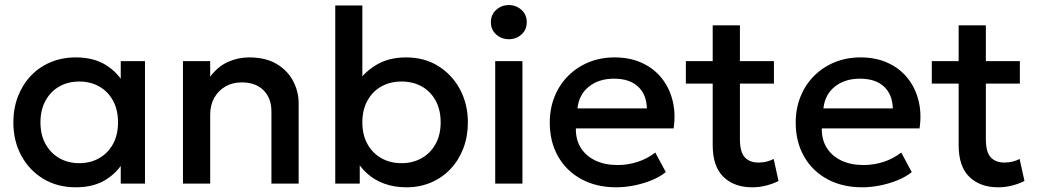

<svg xmlns="http://www.w3.org/2000/svg" viewBox="-20 -742 4199 776"><path d="M286 15Q212 15 155.2 -19.2Q98.5 -53.5 66.2 -112.8Q34 -172 34 -247.5Q34 -304 52.5 -352Q71 -400 104.5 -435.5Q138 -471 184.5 -490.5Q231 -510 286 -510Q359 -510 408.2 -479Q457.5 -448 483.5 -399L468 -375.5V-495H566V0H468V-119.5L483.5 -96Q457.5 -47 408.2 -16Q359 15 286 15ZM300.5 -82.5Q345.5 -82.5 381 -102.8Q416.5 -123 436.8 -160Q457 -197 457 -247.5Q457 -298 436.8 -335.2Q416.5 -372.5 381 -392.5Q345.5 -412.5 300.5 -412.5Q255 -412.5 219.8 -392.5Q184.5 -372.5 164 -335.2Q143.5 -298 143.5 -247.5Q143.5 -197 164 -160Q184.5 -123 219.8 -102.8Q255 -82.5 300.5 -82.5Z M719.5 0V-495H829.5V-432Q860.5 -473.5 901.5 -491.8Q942.5 -510 986.5 -510Q1054.5 -510 1099 -483Q1143.5 -456 1165.2 -413.5Q1187 -371 1187 -326V0H1077V-292Q1077 -345 1045.2 -377Q1013.5 -409 957 -409Q920 -409 891.2 -392.5Q862.5 -376 846 -346.8Q829.5 -317.5 829.5 -278.5V0Z M1623 15Q1573.5 15 1533.8 0.5Q1494 -14 1465 -39.8Q1436 -65.5 1418 -99L1434 -123.5V0H1335V-720H1444.5V-381L1422 -405.5Q1455 -453.5 1504.5 -481.8Q1554 -510 1621.5 -510Q1695.5 -510 1751.8 -474.8Q1808 -439.5 1839.5 -380Q1871 -320.5 1871 -247.5Q1871 -191 1852.8 -143Q1834.5 -95 1801.5 -59.8Q1768.5 -24.5 1723 -4.8Q1677.5 15 1623 15ZM1603 -82.5Q1648.5 -82.5 1684.2 -102.8Q1720 -123 1740.5 -160Q1761 -197 1761 -247.5Q1761 -298 1740.8 -335.2Q1720.5 -372.5 1684.8 -392.5Q1649 -412.5 1603 -412.5Q1557 -412.5 1521.2 -392.5Q1485.5 -372.5 1465 -335.2Q1444.5 -298 1444.5 -247.5Q1444.5 -197 1465 -160Q1485.5 -123 1521.2 -102.8Q1557 -82.5 1603 -82.5Z M1981.5 0V-495H2091.5V0ZM2036.5 -583.5Q2007 -583.5 1985.5 -602.5Q1964 -621.5 1964 -652.5Q1964 -683 1985.5 -702.2Q2007 -721.5 2036.5 -721.5Q2066 -721.5 2087.5 -702.2Q2109 -683 2109 -652.5Q2109 -621.5 2087.5 -602.5Q2066 -583.5 2036.5 -583.5Z M2470.5 15Q2390.5 15 2330 -17.8Q2269.5 -50.5 2235.8 -109.5Q2202 -168.5 2202 -246.5Q2202 -303.5 2221.5 -351.8Q2241 -400 2276.5 -435.5Q2312 -471 2359.8 -490.5Q2407.5 -510 2464 -510Q2525.5 -510 2573.5 -488.2Q2621.5 -466.5 2653.2 -427.5Q2685 -388.5 2698.2 -336.2Q2711.5 -284 2702.5 -223H2307.5Q2306.5 -178.5 2327 -145.2Q2347.5 -112 2385.8 -93.5Q2424 -75 2476 -75Q2518 -75 2557.2 -87.8Q2596.5 -100.5 2628.5 -125.5L2671 -46.5Q2647 -27 2613 -13.2Q2579 0.5 2542 7.8Q2505 15 2470.5 15ZM2314 -304H2594.5Q2593 -360 2558.8 -392Q2524.5 -424 2461.5 -424Q2400.5 -424 2360.2 -392Q2320 -360 2314 -304Z M3020 15Q2947.5 15 2904 -27Q2860.5 -69 2860.5 -155.5V-639.5H2970.5V-495H3108V-404H2970.5V-179.5Q2970.5 -127.5 2990.2 -106.2Q3010 -85 3046 -85Q3063.5 -85 3079 -89Q3094.5 -93 3107 -99.5L3126.5 -10.5Q3105 0.5 3077.2 7.8Q3049.5 15 3020 15ZM2752 -404V-495H2875V-404Z M3464.5 15Q3384.5 15 3324 -17.8Q3263.5 -50.5 3229.8 -109.5Q3196 -168.5 3196 -246.5Q3196 -303.5 3215.5 -351.8Q3235 -400 3270.5 -435.5Q3306 -471 3353.8 -490.5Q3401.5 -510 3458 -510Q3519.5 -510 3567.5 -488.2Q3615.5 -466.5 3647.2 -427.5Q3679 -388.5 3692.2 -336.2Q3705.5 -284 3696.5 -223H3301.5Q3300.5 -178.5 3321 -145.2Q3341.5 -112 3379.8 -93.5Q3418 -75 3470 -75Q3512 -75 3551.2 -87.8Q3590.5 -100.5 3622.5 -125.5L3665 -46.5Q3641 -27 3607 -13.2Q3573 0.5 3536 7.8Q3499 15 3464.5 15ZM3308 -304H3588.5Q3587 -360 3552.8 -392Q3518.5 -424 3455.5 -424Q3394.5 -424 3354.2 -392Q3314 -360 3308 -304Z M4014 15Q3941.5 15 3898 -27Q3854.5 -69 3854.5 -155.5V-639.5H3964.5V-495H4102V-404H3964.5V-179.5Q3964.5 -127.5 3984.2 -106.2Q4004 -85 4040 -85Q4057.5 -85 4073 -89Q4088.5 -93 4101 -99.5L4120.5 -10.5Q4099 0.5 4071.2 7.8Q4043.5 15 4014 15ZM3746 -404V-495H3869V-404Z"/></svg>

Font: Geologica Thin Cursive
Style: Regular
Weight: 400
Version: Version 1.010;gftools[0.9.28]